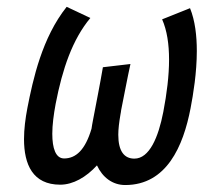

<svg xmlns="http://www.w3.org/2000/svg" viewBox="-20 -528 588 554"><path d="M276.9 -334C268.6 -285.2 257.8 -231.4 248 -179.7C246.6 -171.9 245.1 -164.6 244.1 -156.7C226.1 -95.7 199.2 -70.8 165 -70.8C140.6 -70.8 130.9 -100.1 130.9 -142.1C130.9 -167.5 134.8 -197.3 140.6 -228.5C160.2 -329.6 189 -414.1 240.7 -476.1L172.4 -508.3C101.1 -418.9 75.2 -298.8 59.1 -216.8C53.2 -186 49.3 -155.3 49.3 -126.5C49.3 -53.2 74.7 4.9 153.8 4.9C190.9 4.9 228.5 -16.6 259.8 -50.8C275.9 -16.1 304.7 5.9 341.3 5.9C460.9 5.9 508.8 -106.4 529.8 -215.3C537.6 -255.9 547.9 -318.4 547.9 -380.9C547.9 -424.3 543 -468.3 528.3 -504.4L447.8 -472.2C461.9 -440.4 467.8 -400.4 467.8 -356C467.8 -309.6 461.4 -258.3 451.2 -205.1C437 -131.8 411.1 -70.3 367.7 -70.3C338.4 -70.3 321.3 -91.8 321.3 -139.2C321.3 -155.3 323.7 -175.3 327.6 -197.8C328.6 -202.1 329.1 -206.5 329.6 -210.4C338.9 -255.9 347.2 -301.8 356.4 -343.3Z"/></svg>

Font: Fantasque Sans Mono
Style: RegItalic
Weight: 400
Italic angle: -11°
Monospace: yes
Designer: Jany Belluz
Version: Version 1.6.3